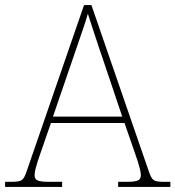

<svg xmlns="http://www.w3.org/2000/svg" viewBox="-24 -734 689 754"><path d="M-4 0H220V-20H167C117 -20 112 -29 112 -48C112 -71 134 -129 140 -147L176 -251H465L501 -147C507 -129 529 -71 529 -48C529 -29 524 -20 474 -20H440V0H645V-20H623C577 -20 573 -24 558 -68L335 -714H306L83 -68C68 -24 64 -20 18 -20H-4ZM184 -276 266 -515C281 -560 313 -649 321 -680C335 -638 360 -559 379 -505L456 -276Z"/></svg>

Font: Noto Serif Malayalam Thin
Style: Regular
Weight: 100
Designer: Indian type Foundry, Jelle Bosma, Monotype Design Team
Foundry: Monotype Imaging Inc.
Version: Version 2.104